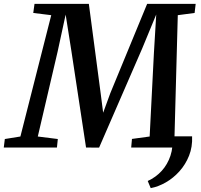

<svg xmlns="http://www.w3.org/2000/svg" viewBox="-58 -763 1039 993"><path d="M935.5 -58Q938 -3.5 919.8 42.2Q901.5 88 870 123Q838.5 158 799.8 180.2Q761 202.5 721.5 210L706 173Q748 154 778.2 120.8Q808.5 87.5 823.5 42.5Q838.5 -2.5 833.5 -58ZM-38.5 0 -33 -44 47.5 -57 207 -684.5 114 -696 120.5 -743H401.5L463 -277.5L475.5 -180L512.5 -281L703 -743H954L948.5 -696L861.5 -684.5L844.5 -57L930 -44L926.5 0H620.5L624.5 -44.5L716 -57L738 -488.5L750 -688L677.5 -512.5L454.5 0.5L387 0L311 -500.5L281.5 -687.5L240 -496L137.5 -57L241 -44L236.5 0Z"/></svg>

Font: Merriweather 20pt SemiBold
Style: Italic
Weight: 600
Italic angle: -7.8°
Version: Version 2.101